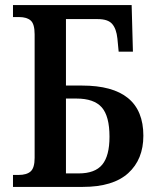

<svg xmlns="http://www.w3.org/2000/svg" viewBox="-20 -734 614 754"><path d="M31 -47H53Q85 -47 100.5 -61Q116 -75 116 -114V-599Q116 -640 100.5 -653.5Q85 -667 55 -667H31V-714H497L502 -531H446L441 -583Q437 -621 420.5 -640Q404 -659 364 -659H239V-398H302Q543 -398 543 -201Q543 -108 483.5 -54Q424 0 305 0H31ZM289 -53Q353 -53 381.5 -87.5Q410 -122 410 -197Q410 -278 379.5 -312.5Q349 -347 280 -347H239V-53Z"/></svg>

Font: Noto Serif NarrowSemiBold
Style: Regular
Weight: 600
Width: 4
Designer: Monotype Design Team
Foundry: Monotype Imaging Inc.
Version: Version 1.001